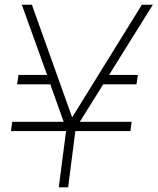

<svg xmlns="http://www.w3.org/2000/svg" viewBox="-20 -800 673 820"><path d="M53.2 -439.9 59.1 -480H181.2L73.2 -779.8H116.2L288.1 -298.8L585.9 -779.8H632.8L445.8 -480H568.8L563 -439.9H420.9L320.8 -279.8H542L537.1 -240.2H301.8L271 0H231L262.2 -240.2H26.9L32.2 -279.8H252L194.8 -439.9Z"/></svg>

Font: Cooper Hewitt
Style: Light Italic
Weight: 704
Designer: Village Type and Design LLC
Foundry: Cooper Hewitt Smithsonian Design Museum
Version: 1.000